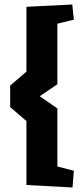

<svg xmlns="http://www.w3.org/2000/svg" viewBox="-20 -709 373 850"><path d="M301 121 97 110V-173L25 -235V-330L97 -392V-679L300 -689L307 -622L234 -604V-336L156 -283L234 -229V28L307 47Z"/></svg>

Font: Grenze ExtraBold
Style: Regular
Weight: 800
Designer: Renata Polastri
Foundry: Omnibus-Type
Version: Version 1.002; ttfautohint (v1.8)